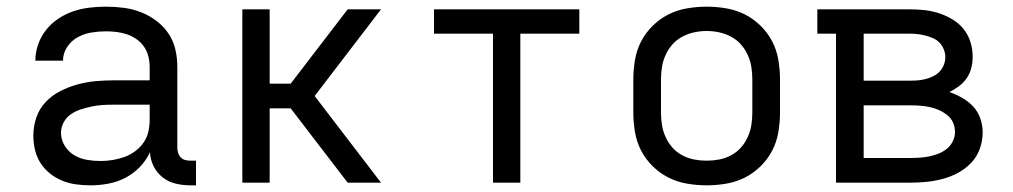

<svg xmlns="http://www.w3.org/2000/svg" viewBox="-20 -548 3040 576"><path d="M251 8Q229 8 207.5 5Q186 2 166.5 -6Q147 -14 130 -27.5Q113 -41 101.5 -59Q90 -77 85 -98.5Q80 -120 80 -141Q80 -169 89 -195.5Q98 -222 117 -242Q136 -262 160.5 -274.5Q185 -287 212 -294.5Q239 -302 266.5 -304.5Q294 -307 321 -307H429V-347Q429 -363 425 -379Q421 -395 412 -408Q403 -421 389.5 -430.5Q376 -440 361 -445Q346 -450 330 -452Q314 -454 298 -454Q276 -454 254.5 -450.5Q233 -447 213.5 -436.5Q194 -426 181.5 -407Q169 -388 169 -366H86Q86 -391 94.5 -415Q103 -439 118.5 -458.5Q134 -478 155 -492Q176 -506 199.5 -514Q223 -522 248 -525Q273 -528 298 -528Q325 -528 351.5 -524.5Q378 -521 402.5 -511.5Q427 -502 448.5 -486Q470 -470 485 -448Q500 -426 506 -400Q512 -374 512 -347V-104Q512 -97 514.5 -89Q517 -81 522.5 -75.5Q528 -70 535.5 -68Q543 -66 551 -66H568V8H551Q529 8 507.5 3Q486 -2 468.5 -15.5Q451 -29 441 -49Q431 -69 430 -91Q418 -66 399 -46.5Q380 -27 356 -14.5Q332 -2 305 3Q278 8 251 8ZM282 -65Q300 -65 318 -68Q336 -71 353 -77Q370 -83 385 -94Q400 -105 410.5 -120Q421 -135 425 -153Q429 -171 429 -189V-234H321Q305 -234 288 -233Q271 -232 255 -228.5Q239 -225 223 -220Q207 -215 193 -205.5Q179 -196 171 -181Q163 -166 163 -150Q163 -129 174 -111Q185 -93 202.5 -82.5Q220 -72 240.5 -68.5Q261 -65 282 -65Z M707 0V-520H789V-297H852L1023 -520H1123L924 -260L1123 0H1023L852 -223H789V0Z M1459 0V-447H1282V-520H1718V-447H1541V0Z M2100 8Q2071 8 2041.5 3Q2012 -2 1986 -15Q1960 -28 1938.5 -49Q1917 -70 1903.5 -96Q1890 -122 1885 -151.5Q1880 -181 1880 -210V-310Q1880 -339 1885 -368.5Q1890 -398 1903.5 -424Q1917 -450 1938.5 -471Q1960 -492 1986 -505Q2012 -518 2041.5 -523Q2071 -528 2100 -528Q2129 -528 2158.5 -523Q2188 -518 2214 -505Q2240 -492 2261.5 -471Q2283 -450 2296.5 -424Q2310 -398 2315 -368.5Q2320 -339 2320 -310V-210Q2320 -181 2315 -151.5Q2310 -122 2296.5 -96Q2283 -70 2261.5 -49Q2240 -28 2214 -15Q2188 -2 2158.5 3Q2129 8 2100 8ZM2100 -66Q2119 -66 2137.5 -69.5Q2156 -73 2173 -82Q2190 -91 2202.5 -105Q2215 -119 2223 -136.5Q2231 -154 2234 -172.5Q2237 -191 2237 -210V-310Q2237 -329 2234 -347.5Q2231 -366 2223 -383.5Q2215 -401 2202.5 -415Q2190 -429 2173 -438Q2156 -447 2137.5 -451Q2119 -455 2100 -455Q2081 -455 2062.5 -451Q2044 -447 2027 -438Q2010 -429 1997.5 -415Q1985 -401 1977 -383.5Q1969 -366 1966 -347.5Q1963 -329 1963 -310V-210Q1963 -191 1966 -172.5Q1969 -154 1977 -136.5Q1985 -119 1997.5 -105Q2010 -91 2027 -82Q2044 -73 2062.5 -69.5Q2081 -66 2100 -66Z M2488 0V-447H2432V-520H2711Q2733 -520 2755 -517.5Q2777 -515 2798 -508Q2819 -501 2838 -489.5Q2857 -478 2871 -460.5Q2885 -443 2891.5 -421.5Q2898 -400 2898 -378Q2898 -361 2894 -344.5Q2890 -328 2880.5 -314Q2871 -300 2857 -289.5Q2843 -279 2828 -272Q2848 -265 2866.5 -254.5Q2885 -244 2899.5 -228.5Q2914 -213 2921 -192.5Q2928 -172 2928 -151Q2928 -126 2919.5 -102Q2911 -78 2894 -60Q2877 -42 2855 -30Q2833 -18 2809 -11.5Q2785 -5 2760.5 -2.5Q2736 0 2711 0ZM2571 -306H2711Q2723 -306 2734.5 -307Q2746 -308 2757.5 -311Q2769 -314 2780 -319.5Q2791 -325 2799 -333.5Q2807 -342 2811.5 -353.5Q2816 -365 2816 -377Q2816 -388 2811.5 -399.5Q2807 -411 2799 -419.5Q2791 -428 2780 -433Q2769 -438 2757.5 -441Q2746 -444 2734.5 -445.5Q2723 -447 2711 -447H2571ZM2571 -74H2711Q2725 -74 2739.5 -75Q2754 -76 2768.5 -79Q2783 -82 2796.5 -87.5Q2810 -93 2821 -102Q2832 -111 2838.5 -124.5Q2845 -138 2845 -152Q2845 -167 2839 -180.5Q2833 -194 2821.5 -203Q2810 -212 2796.5 -218Q2783 -224 2768.5 -227Q2754 -230 2739.5 -231Q2725 -232 2711 -232H2571Z"/></svg>

Font: Nova Nerd Font
Style: Regular
Weight: 400
Designer: Belleve Invis
Foundry: Belleve Invis
Version: Version 24.1.4; ttfautohint (v1.8.4);Nerd Fonts 3.1.1